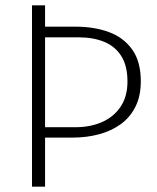

<svg xmlns="http://www.w3.org/2000/svg" viewBox="-20 -700 588 720"><path d="M263 -600Q334 -600 389 -579.5Q444 -559 476 -514Q508 -469 508 -395Q508 -340 488 -300Q468 -260 433 -234.5Q398 -209 351.5 -196.5Q305 -184 252 -184H149V0H100V-680H149V-600ZM264 -223Q318 -223 362 -242Q406 -261 432 -299.5Q458 -338 458 -394Q458 -453 435 -489.5Q412 -526 371 -543Q330 -560 275 -560H149V-223Z"/></svg>

Font: Catamaran Thin
Style: Regular
Weight: 100
Designer: Pria Ravichandran
Version: Version 2.000